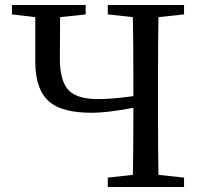

<svg xmlns="http://www.w3.org/2000/svg" viewBox="-20 -753 810 773"><path d="M414 0V-38L515 -49Q517 -137 517 -319Q413 -299 350 -299Q236 -299 184 -339Q122 -387 122 -505V-684L28 -695V-733H325V-695L222 -684Q222 -656 221.5 -600.5Q221 -545 221 -518Q221 -426 257 -389Q291 -354 376 -354Q430 -354 517 -366V-393Q517 -588 515 -684L414 -695V-733H721V-695L618 -684Q616 -589 616 -393V-339Q616 -146 618 -49L721 -38V0Z"/></svg>

Font: GenRyuMin TW M
Style: Regular
Weight: 500
Version: Version 1.501;PS 1;hotconv 16.6.51;makeotf.lib2.5.65220